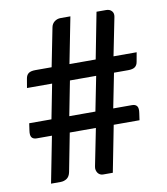

<svg xmlns="http://www.w3.org/2000/svg" viewBox="-81 -786 742 854"><g transform="rotate(-10 290.0 -359.0)"><path d="M361.5 -437.5H243L212.5 -281.5H330.5ZM557 -509.5 549.5 -468Q547 -452.5 537 -445Q527 -437.5 506 -437.5H442L411 -281.5H496Q511.5 -281.5 518.2 -272.2Q525 -263 521.5 -241L517 -209.5H400.5L359.5 0H315.5Q308.5 0 302.2 -3.2Q296 -6.5 292 -12.2Q288 -18 286.2 -25.5Q284.5 -33 286.5 -42L320 -209.5H202L168.5 -37Q164.5 -17 152 -8.5Q139.5 0 123.5 0H80.5L121.5 -209.5H52.5Q37.5 -209.5 30.5 -218.5Q23.5 -227.5 27 -250L31.5 -281.5H132L162.5 -437.5H49L56 -478.5Q58.5 -494.5 68.5 -502Q78.5 -509.5 99.5 -509.5H173L207.5 -683.5Q210.5 -699.5 222.5 -708.8Q234.5 -718 250.5 -718H294.5L253.5 -509.5H372L412.5 -718H456Q472 -718 481 -708Q490 -698 487 -682L452.5 -509.5Z"/></g></svg>

Font: LatoLatin Medium
Style: Regular
Weight: 500
Designer: Lukasz Dziedzic with Adam Twardoch and Botio Nikoltchev
Foundry: tyPoland Lukasz Dziedzic
Version: Version 2.015; 2015-08-06; http://www.latofonts.com/